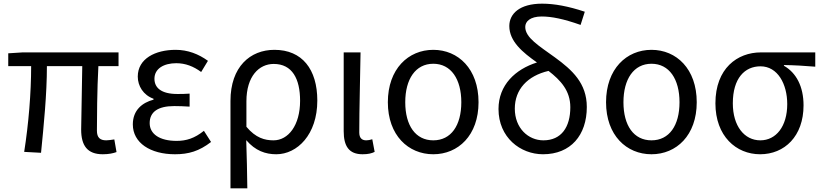

<svg xmlns="http://www.w3.org/2000/svg" viewBox="-20 -829 4484 1048"><path d="M541 13C573 13 597 8 616 1L604 -68C583 -65 570 -63 560 -63C526 -63 509 -78 509 -116C509 -169 510 -344 517 -468H627V-543H103L25 -538V-468H150C150 -321 136 -153 112 0L204 5C219 -146 236 -315 236 -468H429C428 -348 423 -179 423 -122C423 -34 457 13 541 13Z M935 13C1010 13 1067 -4 1132 -54L1093 -115C1042 -74 997 -60 944 -60C852 -60 797 -97 797 -157C797 -218 842 -250 931 -250C958 -250 984 -249 1015 -247V-318C989 -316 969 -316 948 -316C860 -316 823 -350 823 -399C823 -455 875 -484 942 -484C992 -484 1036 -467 1078 -436L1115 -497C1064 -534 1005 -557 939 -557C828 -557 732 -509 732 -411C732 -360 762 -310 818 -290V-285C757 -269 705 -228 705 -150C705 -49 801 13 935 13Z M1238 199H1330C1329 103 1327 34 1324 -64C1374 -6 1429 13 1488 13C1602 13 1712 -94 1712 -280C1712 -451 1629 -557 1478 -557C1346 -557 1238 -465 1238 -278ZM1473 -63C1425 -63 1376 -76 1325 -137V-276C1325 -413 1394 -480 1474 -480C1575 -480 1618 -399 1618 -279C1618 -144 1553 -63 1473 -63Z M1959 13C1990 13 2009 8 2025 0L2012 -69C2000 -65 1989 -63 1979 -63C1956 -63 1941 -75 1941 -106C1941 -237 1946 -396 1948 -543H1856V-113C1856 -32 1884 13 1959 13Z M2345 13C2481 13 2592 -90 2592 -271C2592 -453 2481 -557 2345 -557C2209 -557 2097 -453 2097 -271C2097 -90 2209 13 2345 13ZM2345 -63C2248 -63 2192 -144 2192 -271C2192 -397 2248 -481 2345 -481C2442 -481 2498 -397 2498 -271C2498 -144 2442 -63 2345 -63Z M2944 13C3095 13 3183 -91 3183 -245C3183 -375 3103 -447 3010 -515C2922 -579 2847 -623 2847 -682C2847 -712 2874 -739 2937 -739C2990 -739 3056 -726 3149 -693L3172 -765C3082 -795 3006 -809 2939 -809C2815 -809 2760 -753 2760 -687C2760 -603 2833 -543 2911 -488C2793 -451 2701 -365 2701 -234C2701 -79 2820 13 2944 13ZM2790 -236C2790 -341 2859 -415 2974 -442C3040 -391 3093 -334 3093 -244C3093 -135 3044 -63 2946 -63C2864 -63 2790 -129 2790 -236Z M3536 13C3672 13 3783 -90 3783 -271C3783 -453 3672 -557 3536 -557C3400 -557 3288 -453 3288 -271C3288 -90 3400 13 3536 13ZM3536 -63C3439 -63 3383 -144 3383 -271C3383 -397 3439 -481 3536 -481C3633 -481 3689 -397 3689 -271C3689 -144 3633 -63 3536 -63Z M4129 13C4262 13 4366 -85 4366 -254C4366 -357 4326 -432 4259 -470V-474C4319 -473 4369 -470 4430 -465V-543H4133C4005 -543 3885 -456 3885 -265C3885 -86 3998 13 4129 13ZM4130 -63C4043 -63 3980 -141 3980 -265C3980 -402 4045 -467 4131 -467C4225 -467 4277 -370 4277 -261C4277 -139 4216 -63 4130 -63Z"/></svg>

Font: Noto Sans JP
Style: Regular
Weight: 400
Designer: Ryoko NISHIZUKA  (kana, bopomofo & ideographs); Paul D. Hunt (Latin, Greek & Cyrillic); Sandoll Communications , Soo-you
Foundry: Adobe
Version: Version 2.002;hotconv 1.0.116;makeotfexe 2.5.65601